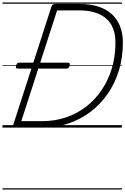

<svg xmlns="http://www.w3.org/2000/svg" viewBox="-20 -1030 1012 1550"><path d="M108 0Q80 0 86 -19L396 -979Q400 -989 407 -993.5Q414 -998 430 -998H624Q707 -998 771.5 -977.5Q836 -957 880.5 -917.5Q925 -878 948.5 -819.5Q972 -761 972 -686Q972 -566 940 -461.5Q908 -357 849.5 -272.5Q791 -188 710.5 -127Q630 -66 531.5 -33Q433 0 321 0ZM152 -52H321Q421 -52 510 -81.5Q599 -111 672.5 -167Q746 -223 799.5 -301.5Q853 -380 882.5 -477Q912 -574 912 -686Q912 -751 892.5 -800.5Q873 -850 835 -882Q797 -914 743.5 -930Q690 -946 622 -946H441ZM124 -476Q111 -476 109 -483Q107 -490 110 -501Q113 -511 118 -517.5Q123 -524 136 -524H528Q541 -524 542.5 -517Q544 -510 542 -500Q539 -489 533.5 -482.5Q528 -476 516 -476ZM0 490H964V500H0ZM0 -20H964V0H0ZM0 -505H964V-500H0ZM0 -1010H964V-1000H0Z"/></svg>

Font: Playwrite NZ Guides
Style: Regular
Weight: 400
Designer: Veronika Burian, José Scaglione
Foundry: TypeTogether
Version: Version 1.003